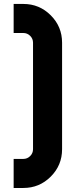

<svg xmlns="http://www.w3.org/2000/svg" viewBox="-20 -850 382 968"><path d="M97.7 -683.6H48.8V-830.1H97.7Q178.7 -830.1 235.8 -772.9Q293 -715.8 293 -634.8V-97.7Q293 -16.6 235.8 40.5Q178.7 97.7 97.7 97.7H48.8V-48.8H97.7Q117.7 -48.8 132.1 -63.2Q146.5 -77.6 146.5 -97.7V-634.8Q146.5 -654.8 132.1 -669.2Q117.7 -683.6 97.7 -683.6Z"/></svg>

Font: Audex
Style: Regular
Weight: 400
Designer: GGBotNet
Foundry: GGBotNet
Version: 1.00